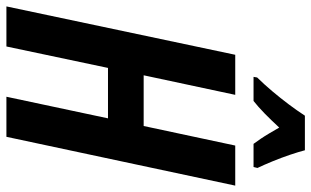

<svg xmlns="http://www.w3.org/2000/svg" viewBox="-208 -765 971 599"><g transform="rotate(90 277.5 -465.5)"><path d="M-2 0 148.9 -713.9H273.9L212.9 -428.2H371.1L432.1 -713.9H557.1L404.8 0H279.8L347.2 -316.9H189.9L123 0ZM217.8 -771 219.7 -782.2Q242.2 -805.2 262.9 -829.8Q283.7 -854.5 303 -880.1Q322.3 -905.8 338.9 -931.2H446.8Q451.7 -912.1 460.9 -884.8Q470.2 -857.4 481.4 -830.1Q492.7 -802.7 502 -783.2L499 -771H426.8Q418.9 -781.7 410.6 -793.9Q402.3 -806.2 393.8 -820.6Q385.3 -835 376 -851.1Q352.5 -825.7 331.8 -805.4Q311 -785.2 293 -771Z"/></g></svg>

Font: Open Sans Condensed
Style: Italic
Weight: 400
Width: 3
Italic angle: -12°
Designer: Monotype Design Team
Foundry: Monotype Imaging Inc.
Version: Version 3.000